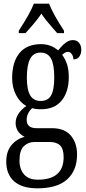

<svg xmlns="http://www.w3.org/2000/svg" viewBox="-20 -786 470 1044"><path d="M14 93Q14 37 42.5 3Q71 -31 114 -42Q65 -67 65 -118Q65 -168 123 -210Q88 -229 67 -270Q46 -311 46 -361Q46 -449 86 -497.5Q126 -546 203 -546Q257 -546 296 -512Q300 -516 313 -531.5Q326 -547 342.5 -557.5Q359 -568 376 -568Q398 -568 410 -553Q422 -538 422 -516Q422 -493 411 -478Q400 -463 379 -463Q379 -479 370.5 -491.5Q362 -504 351 -504Q341 -504 334 -500Q327 -496 318 -488Q335 -465 344.5 -436.5Q354 -408 354 -366Q354 -287 315.5 -239.5Q277 -192 203 -192Q172 -192 155 -198Q125 -170 125 -134Q125 -89 179 -89H262Q331 -89 365 -49Q399 -9 399 54Q399 141 345 189.5Q291 238 184 238Q100 238 57 200Q14 162 14 93ZM275 -365Q275 -435 257.5 -467.5Q240 -500 200 -500Q162 -500 144 -466.5Q126 -433 126 -364Q126 -299 144 -268Q162 -237 201 -237Q241 -237 258 -267.5Q275 -298 275 -365ZM326 68Q326 24 307 5Q288 -14 250 -14H168Q133 -14 109.5 9Q86 32 86 86Q86 134 111 162.5Q136 191 186 191Q326 191 326 68ZM82 -619Q144 -713 164 -766H247Q268 -710 328 -619V-606H291Q290 -607 268 -632Q223 -683 205 -712Q187 -683 142 -632Q120 -607 119 -606H82Z"/></svg>

Font: Noto Serif Cond
Style: Regular
Weight: 400
Width: 3
Designer: Monotype Design Team
Foundry: Monotype Imaging Inc.
Version: Version 1.001